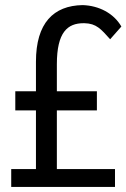

<svg xmlns="http://www.w3.org/2000/svg" viewBox="-20 -733 496 753"><path d="M456 -629C426 -681 368 -711 304 -713C190 -711 121 -643 121 -491V-375H40V-300H121V-70H24V0H431V-70H203V-300H360V-375H203V-481C203 -607 245 -642 308 -642H311C358 -641 376 -619 412 -579Z"/></svg>

Font: Mint Spirit
Style: Regular
Weight: 400
Designer: HARENDAL Hirwen
Foundry: Arkandis Digital Foundry.
Version: Version 1.004;FFEdit